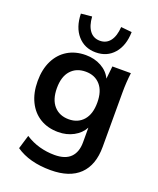

<svg xmlns="http://www.w3.org/2000/svg" viewBox="-174 -854 969 1180"><g transform="rotate(20 311.0 -263.5)"><path d="M302 224Q163 224 75 163L102 73Q145 101 193.5 114.5Q242 128 293 128Q363 128 397.5 93.5Q432 59 432 -5V-101Q410 -60 365.5 -36Q321 -12 266 -12Q198 -12 147.5 -42.5Q97 -73 69 -130Q41 -187 41 -264Q41 -341 69 -397.5Q97 -454 147.5 -484.5Q198 -515 266 -515Q323 -515 368 -490Q413 -465 433 -422L442 -505H563Q559 -474 557 -442Q555 -410 555 -379V-20Q555 99 490.5 161.5Q426 224 302 224ZM300 -108Q360 -108 395.5 -148.5Q431 -189 431 -264Q431 -339 395.5 -379Q360 -419 300 -419Q239 -419 203 -379Q167 -339 167 -264Q167 -189 203 -148.5Q239 -108 300 -108ZM315 -551Q242 -551 196.5 -603Q151 -655 149 -744L220 -751Q224 -691 248.5 -659Q273 -627 315 -627Q357 -627 381.5 -659Q406 -691 410 -751L481 -744Q479 -655 434 -603Q389 -551 315 -551Z"/></g></svg>

Font: MulishBold
Style: Bold
Weight: 700
Designer: Vernon Adams
Foundry: Vernon Adams
Version: Version 3.602; ttfautohint (v1.8.3)